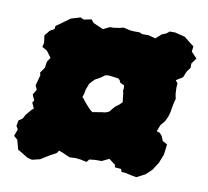

<svg xmlns="http://www.w3.org/2000/svg" viewBox="-60 -635 651 602"><g transform="rotate(10 265.5 -333.5)"><path d="M229 -125 212 -127 193 -126 175 -134 157 -141 151 -132 132 -122 103 -104 78 -98 63 -102 30 -122 22 -152 10 -162 18 -184 12 -194 15 -212 27 -220 34 -233 50 -252 56 -257 48 -275 53 -282 45 -300 55 -317 49 -330 54 -348 58 -363 56 -372 68 -389 71 -409 80 -423 65 -443 49 -452 52 -466 49 -489 63 -506 77 -514 78 -524 91 -533 121 -555 151 -564 162 -559 186 -564 194 -554 226 -540 247 -550H258L278 -553L289 -556L311 -551L324 -550H341L350 -546H371L393 -540L411 -556L424 -561L434 -569H451L483 -561L503 -545L515 -536L513 -519L531 -500L518 -482V-468L508 -455L500 -435L479 -422L486 -413L485 -401L486 -379L489 -364L485 -349L482 -333L480 -320L476 -306L468 -289L456 -275L448 -254L458 -251L466 -242L472 -227L487 -219L483 -186L472 -158L456 -133L437 -115L410 -101L393 -104L376 -108L362 -109L358 -118L338 -120V-127L317 -143L294 -132H274L255 -130L248 -121ZM239 -278 251 -280 269 -283 279 -284 291 -289 299 -299 306 -307 318 -316 327 -325 326 -334 324 -352 322 -361 323 -370 322 -378 309 -384 306 -391 301 -396 287 -398 270 -400 259 -399 251 -393 242 -387 229 -380 221 -372 213 -363 210 -354 206 -344 204 -332 200 -319 205 -314 211 -306 218 -298 226 -289 232 -283Z"/></g></svg>

Font: Winky Rough ExtraBold
Style: Italic
Weight: 800
Italic angle: -8.97852°
Designer: Simon Atzbach
Foundry: typofactur
Version: Version 1.206; ttfautohint (v1.8.4.7-5d5b)